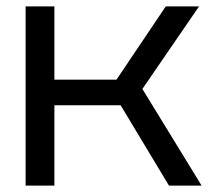

<svg xmlns="http://www.w3.org/2000/svg" viewBox="-20 -580 660 600"><path d="M60 0V-560H150V-331H344L498 -560H602L425 -302L610 0H508L357 -251H150V0Z"/></svg>

Font: Tektur
Style: Regular
Weight: 400
Designer: Adam Jagosz
Foundry: Adam Jagosz
Version: Version 1.005;gftools[0.9.30]